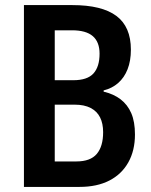

<svg xmlns="http://www.w3.org/2000/svg" viewBox="-20 -734 593 754"><path d="M264 -714Q380 -714 437 -671.5Q494 -629 494 -539Q494 -495 481 -462Q468 -429 444 -408Q420 -387 387 -379V-374Q426 -365 453.5 -344Q481 -323 495.5 -289.5Q510 -256 510 -206Q510 -143 484 -96.5Q458 -50 409.5 -25Q361 0 292 0H74V-714ZM268 -419Q323 -419 347 -445.5Q371 -472 371 -523Q371 -569 344.5 -592Q318 -615 263 -615H195V-419ZM195 -323V-100H280Q335 -100 360 -129.5Q385 -159 385 -215Q385 -249 373 -273Q361 -297 336 -310Q311 -323 273 -323Z"/></svg>

Font: Noto Sans Khmer Condensed SemiBold
Style: Regular
Weight: 600
Width: 3
Designer: Danh Hong and the Monotype Design Team
Foundry: Monotype Imaging Inc.
Version: Version 2.004